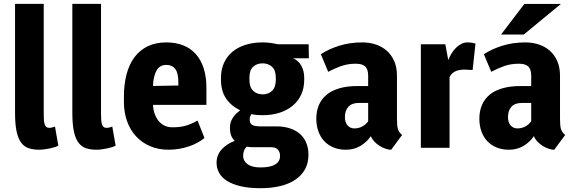

<svg xmlns="http://www.w3.org/2000/svg" viewBox="-20 -782 3047 1016"><path d="M211.4 -179.2Q211.4 -161.6 212.4 -147.7Q213.4 -133.8 216.3 -124.5Q219.2 -115.2 224.9 -110.4Q230.5 -105.5 240.2 -105.5Q249.5 -105.5 256.8 -107.7Q264.2 -109.9 271 -112.3L288.6 -11.2Q281.7 -7.3 269.8 -3.4Q257.8 0.5 243.7 3.4Q229.5 6.3 214.8 8.3Q200.2 10.3 188 10.3Q156.7 10.3 132.8 2.7Q108.9 -4.9 92.5 -26.4Q76.2 -47.9 67.9 -85.9Q59.6 -124 59.6 -185.1V-761.7H211.4Z M514.6 -179.2Q514.6 -161.6 515.6 -147.7Q516.6 -133.8 519.5 -124.5Q522.5 -115.2 528.1 -110.4Q533.7 -105.5 543.5 -105.5Q552.7 -105.5 560.1 -107.7Q567.4 -109.9 574.2 -112.3L591.8 -11.2Q585 -7.3 573 -3.4Q561 0.5 546.9 3.4Q532.7 6.3 518.1 8.3Q503.4 10.3 491.2 10.3Q460 10.3 436 2.7Q412.1 -4.9 395.8 -26.4Q379.4 -47.9 371.1 -85.9Q362.8 -124 362.8 -185.1V-761.7H514.6Z M872.1 10.3Q817.9 10.3 774.2 -8.5Q730.5 -27.3 699.7 -60.8Q668.9 -94.2 652.3 -140.9Q635.7 -187.5 635.7 -243.2V-271Q635.7 -335 649.4 -387.7Q663.1 -440.4 690.9 -478.3Q718.8 -516.1 761 -536.9Q803.2 -557.6 860.4 -557.6Q910.6 -557.6 950.2 -541.7Q989.7 -525.9 1016.8 -495.1Q1043.9 -464.4 1058.1 -419.7Q1072.3 -375 1072.3 -317.4V-227.1H789.6Q790.5 -203.1 797.9 -181.6Q805.2 -160.2 817.9 -143.8Q830.6 -127.4 849.1 -117.9Q867.7 -108.4 891.6 -108.4Q911.1 -108.4 927.5 -110.1Q943.8 -111.8 959.5 -116Q975.1 -120.1 991 -127Q1006.8 -133.8 1025.4 -144L1062 -51.8Q1046.9 -39.1 1026.1 -27.6Q1005.4 -16.1 981 -7.8Q956.5 0.5 929 5.4Q901.4 10.3 872.1 10.3ZM860.4 -438.5Q825.7 -438.5 809.1 -410.2Q792.5 -381.8 789.6 -331.1Q790 -330.6 790 -329.6Q790 -327.6 790.5 -327.1L923.8 -329.6V-345.7Q923.8 -395.5 907.5 -417Q891.1 -438.5 860.4 -438.5Z M1614.3 -473.6H1530.8Q1558.6 -462.4 1574.2 -434.6Q1589.8 -406.7 1589.8 -370.6V-359.9Q1589.8 -316.4 1574 -281.7Q1558.1 -247.1 1529.1 -222.9Q1500 -198.7 1459.7 -185.5Q1419.4 -172.4 1370.6 -172.4Q1353.5 -172.4 1339.4 -173.6Q1325.2 -174.8 1310.5 -178.2Q1306.6 -172.9 1304 -165.5Q1301.3 -158.2 1301.3 -150.9Q1301.3 -127.9 1315.2 -120.6Q1329.1 -113.3 1357.4 -113.3H1442.4Q1482.4 -113.3 1514.2 -102.8Q1545.9 -92.3 1567.6 -73Q1589.4 -53.7 1600.8 -25.9Q1612.3 2 1612.3 36.6Q1612.3 81.1 1593.8 114.3Q1575.2 147.5 1541.7 169.7Q1508.3 191.9 1461.7 202.9Q1415 213.9 1358.4 213.9Q1296.9 213.9 1252.9 203.4Q1209 192.9 1180.7 174.8Q1152.3 156.7 1139.2 132.1Q1126 107.4 1126 79.1Q1126 38.6 1152.6 9Q1179.2 -20.5 1222.2 -36.6Q1209.5 -48.3 1203.1 -65.2Q1196.8 -82 1196.8 -105.5Q1196.8 -134.8 1211.4 -157.7Q1226.1 -180.7 1251 -198.2Q1202.6 -221.7 1176 -261.2Q1149.4 -300.8 1149.4 -359.9V-370.6Q1149.4 -414.6 1165.3 -449.2Q1181.2 -483.9 1210 -508.1Q1238.8 -532.2 1279.5 -544.9Q1320.3 -557.6 1369.6 -557.6Q1391.1 -557.6 1410.9 -554.9Q1430.7 -552.2 1449.2 -547.9H1613.3ZM1328.6 -2.9Q1317.4 -2.9 1307.1 -3.4Q1296.9 -3.9 1287.1 -6.3Q1277.3 0.5 1272 13.4Q1266.6 26.4 1266.6 43Q1266.6 69.3 1290 86.7Q1313.5 104 1358.4 104Q1410.2 104 1436 88.4Q1461.9 72.8 1461.9 43.5Q1461.9 22.9 1450.9 10Q1439.9 -2.9 1414.6 -2.9ZM1299.8 -359.9Q1299.8 -320.8 1319.3 -301.8Q1338.9 -282.7 1370.6 -282.7Q1400.9 -282.7 1420.2 -302Q1439.5 -321.3 1439.5 -359.9V-370.6Q1439.5 -409.7 1419.7 -428.2Q1399.9 -446.8 1369.6 -446.8Q1338.9 -446.8 1319.3 -428.5Q1299.8 -410.2 1299.8 -370.6Z M2049.8 10.7Q2035.6 10.3 2019.3 4.6Q2002.9 -1 1988 -10.5Q1973.1 -20 1960.9 -33Q1948.7 -45.9 1942.4 -61.5Q1920.4 -29.3 1886.7 -9.5Q1853 10.3 1810.5 10.3Q1773.9 10.3 1744.9 -1.7Q1715.8 -13.7 1695.6 -35.4Q1675.3 -57.1 1664.6 -87.4Q1653.8 -117.7 1653.8 -153.8Q1653.8 -194.3 1667.5 -226.3Q1681.2 -258.3 1708.3 -280.8Q1735.4 -303.2 1776.4 -314.9Q1817.4 -326.7 1872.1 -326.7H1928.2V-381.3Q1928.2 -399.9 1923.8 -412.1Q1919.4 -424.3 1910.9 -431.6Q1902.3 -439 1889.9 -441.9Q1877.4 -444.8 1860.8 -444.8Q1820.3 -444.8 1783.9 -431.9Q1747.6 -418.9 1716.8 -401.9L1677.7 -495.1Q1718.3 -522 1774.4 -539.8Q1830.6 -557.6 1897.5 -557.6Q1935.5 -557.6 1969 -546.4Q2002.4 -535.2 2027.1 -513.2Q2051.8 -491.2 2066.2 -458.3Q2080.6 -425.3 2080.6 -381.3V-155.3Q2080.6 -134.8 2081.8 -121.3Q2083 -107.9 2085.9 -98.4Q2088.9 -88.9 2094.2 -81.8Q2099.6 -74.7 2107.9 -67.9ZM1855.5 -102.5Q1878.4 -102.5 1897.5 -113Q1916.5 -123.5 1928.2 -140.1V-237.3H1878.9Q1841.8 -237.3 1823.5 -217Q1805.2 -196.8 1805.2 -162.1Q1805.2 -135.3 1818.8 -118.9Q1832.5 -102.5 1855.5 -102.5Z M2481 -411.6Q2473.6 -411.6 2468.8 -412.1Q2463.9 -412.6 2459.5 -412.8Q2455.1 -413.1 2450.2 -413.3Q2445.3 -413.6 2438.5 -413.6Q2405.8 -413.6 2386.5 -403.1Q2367.2 -392.6 2358.9 -374V0H2207V-547.9H2336.4L2352.1 -463.9Q2359.4 -482.9 2369.9 -500Q2380.4 -517.1 2393.6 -529.8Q2406.7 -542.5 2421.9 -550Q2437 -557.6 2454.1 -557.6Q2464.8 -557.6 2476.3 -555.9Q2487.8 -554.2 2496.1 -551.8Z M2912.6 10.7Q2898.4 10.3 2882.1 4.6Q2865.7 -1 2850.8 -10.5Q2835.9 -20 2823.7 -33Q2811.5 -45.9 2805.2 -61.5Q2783.2 -29.3 2749.5 -9.5Q2715.8 10.3 2673.3 10.3Q2636.7 10.3 2607.7 -1.7Q2578.6 -13.7 2558.3 -35.4Q2538.1 -57.1 2527.3 -87.4Q2516.6 -117.7 2516.6 -153.8Q2516.6 -194.3 2530.3 -226.3Q2543.9 -258.3 2571 -280.8Q2598.1 -303.2 2639.2 -314.9Q2680.2 -326.7 2734.9 -326.7H2791V-381.3Q2791 -399.9 2786.6 -412.1Q2782.2 -424.3 2773.7 -431.6Q2765.1 -439 2752.7 -441.9Q2740.2 -444.8 2723.6 -444.8Q2683.1 -444.8 2646.7 -431.9Q2610.4 -418.9 2579.6 -401.9L2540.5 -495.1Q2581.1 -522 2637.2 -539.8Q2693.4 -557.6 2760.3 -557.6Q2798.3 -557.6 2831.8 -546.4Q2865.2 -535.2 2889.9 -513.2Q2914.6 -491.2 2929 -458.3Q2943.4 -425.3 2943.4 -381.3V-155.3Q2943.4 -134.8 2944.6 -121.3Q2945.8 -107.9 2948.7 -98.4Q2951.7 -88.9 2957 -81.8Q2962.4 -74.7 2970.7 -67.9ZM2718.3 -102.5Q2741.2 -102.5 2760.3 -113Q2779.3 -123.5 2791 -140.1V-237.3H2741.7Q2704.6 -237.3 2686.3 -217Q2668 -196.8 2668 -162.1Q2668 -135.3 2681.6 -118.9Q2695.3 -102.5 2718.3 -102.5ZM2754.9 -761.2H2948.2L2751.5 -599.1H2631.3Z"/></svg>

Font: Ufes Sans ExtraBold
Style: Regular
Weight: 800
Designer: Ricardo Esteves & Filipe Motta
Foundry: ProDesignUfes - Ricardo Esteves, Filipe Motta (This is a derivative work, based on Roboto family, by Christian Robertson
Version: Version 2.0